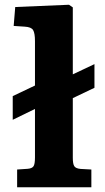

<svg xmlns="http://www.w3.org/2000/svg" viewBox="-20 -787 440 807"><path d="M52 0V-74.5L96.5 -77.5Q114.5 -79 120.7 -88Q127 -97 127 -125.5V-329L33.5 -283.5V-383L127 -427.5V-614Q127 -647.5 119.2 -660.5Q111.5 -673.5 83.5 -675L37.5 -678L44 -757.5L270 -767L286 -756V-474.5L377 -517.5V-418L286 -374.5V-124Q286 -98.5 292 -88.8Q298 -79 318.5 -77L364 -74.5V0Z"/></svg>

Font: Literata Variable Black
Style: Regular
Weight: 900
Designer: Latin by Veronika Burian and Jose Scaglione. Greek by Irene Vlachou. Cyrillic by Vera Evstafieva.
Foundry: TypeTogether
Version: Version 3.021